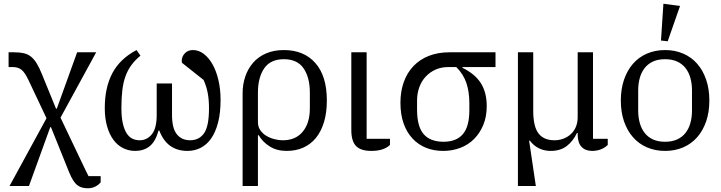

<svg xmlns="http://www.w3.org/2000/svg" viewBox="-20 -796 3863 1028"><path d="M229 -163 134 -364Q113 -409 94.5 -423Q76 -437 48 -437H26V-516H56Q86 -516 107.5 -511Q129 -506 145.5 -493Q162 -480 176 -457.5Q190 -435 204 -400L280 -214H284L393 -516H495L304 -166L428 94Q434 107 441 121Q448 135 454 147H519V180Q508 194 490 203Q472 212 451 212Q434 212 420.5 208.5Q407 205 395 196Q383 187 372 170Q361 153 350 126L253 -115H249L135 200H31Z M704 12Q669 12 639 -3Q609 -18 587.5 -47Q566 -76 553.5 -119Q541 -162 541 -218Q541 -327 581.5 -404Q622 -481 711 -528L732 -498Q703 -474 683.5 -447.5Q664 -421 652 -388Q640 -355 635 -313.5Q630 -272 630 -218Q630 -169 637.5 -136Q645 -103 658 -82.5Q671 -62 689 -53.5Q707 -45 728 -45Q767 -45 793 -77Q819 -109 819 -181V-349H901V-181Q901 -109 927 -77Q953 -45 998 -45Q1046 -45 1072.5 -82.5Q1099 -120 1099 -216Q1099 -263 1092 -299Q1085 -335 1070 -368L954 -460Q953 -464 953 -470Q953 -493 969.5 -510.5Q986 -528 1013 -528Q1044 -528 1071 -507.5Q1098 -487 1118 -451.5Q1138 -416 1149.5 -367Q1161 -318 1161 -261Q1161 -191 1147.5 -139.5Q1134 -88 1110.5 -54.5Q1087 -21 1054.5 -4.5Q1022 12 984 12Q874 12 833 -97H829Q812 -37 780.5 -12.5Q749 12 704 12Z M1279 -296Q1279 -345 1293.5 -387Q1308 -429 1335.5 -460.5Q1363 -492 1404.5 -510Q1446 -528 1500 -528Q1607 -528 1668.5 -458.5Q1730 -389 1730 -258Q1730 -192 1714.5 -141.5Q1699 -91 1671 -57Q1643 -23 1603.5 -5.5Q1564 12 1515 12Q1462 12 1424 -12Q1386 -36 1365 -72H1361V200H1279ZM1495 -45Q1563 -45 1601 -91Q1639 -137 1639 -216V-300Q1639 -381 1605.5 -430Q1572 -479 1500 -479Q1428 -479 1394.5 -430Q1361 -381 1361 -300V-142Q1361 -118 1373 -100Q1385 -82 1404 -70Q1423 -58 1447 -51.5Q1471 -45 1495 -45Z M1943 -516V-53H2068V-20Q2053 -5 2028 3.5Q2003 12 1968 12Q1912 12 1886.5 -14Q1861 -40 1861 -100V-516Z M2456 -437V-433Q2522 -401 2554 -351.5Q2586 -302 2586 -228Q2586 -172 2568 -128Q2550 -84 2519 -52.5Q2488 -21 2445 -4.5Q2402 12 2353 12Q2303 12 2261.5 -4.5Q2220 -21 2189 -54Q2158 -87 2141 -135Q2124 -183 2124 -246Q2124 -307 2142 -357Q2160 -407 2194 -442.5Q2228 -478 2276.5 -497Q2325 -516 2387 -516H2633V-437ZM2355 -37Q2423 -37 2458 -77.5Q2493 -118 2493 -206V-242Q2493 -305 2477 -352Q2461 -399 2423 -437H2381Q2343 -437 2312.5 -423.5Q2282 -410 2259.5 -386Q2237 -362 2225 -329Q2213 -296 2213 -256V-210Q2213 -118 2248.5 -77.5Q2284 -37 2355 -37Z M2753 -516H2835V-203Q2835 -119 2863 -82Q2891 -45 2949 -45Q2974 -45 2996.5 -53.5Q3019 -62 3036 -77.5Q3053 -93 3063 -116Q3073 -139 3073 -169V-516H3155V-53H3234V-20Q3219 -5 3197.5 3.5Q3176 12 3150 12Q3114 12 3093.5 -10Q3073 -32 3073 -76V-84H3069Q3049 -41 3015 -14.5Q2981 12 2928 12Q2894 12 2865.5 -2Q2837 -16 2817 -43H2813L2849 200H2753Z M3541 -37Q3578 -37 3605.5 -49.5Q3633 -62 3650.5 -84.5Q3668 -107 3676.5 -137.5Q3685 -168 3685 -204V-312Q3685 -348 3676.5 -378.5Q3668 -409 3650.5 -431.5Q3633 -454 3605.5 -466.5Q3578 -479 3541 -479Q3503 -479 3476 -466.5Q3449 -454 3431.5 -431.5Q3414 -409 3405.5 -378.5Q3397 -348 3397 -312V-204Q3397 -168 3405.5 -137.5Q3414 -107 3431.5 -84.5Q3449 -62 3476 -49.5Q3503 -37 3541 -37ZM3541 12Q3488 12 3444 -7Q3400 -26 3369 -61.5Q3338 -97 3321 -146.5Q3304 -196 3304 -258Q3304 -319 3321 -369Q3338 -419 3369 -454.5Q3400 -490 3444 -509Q3488 -528 3541 -528Q3594 -528 3638 -509Q3682 -490 3713 -454.5Q3744 -419 3761 -369Q3778 -319 3778 -258Q3778 -196 3761 -146.5Q3744 -97 3713 -61.5Q3682 -26 3638 -7Q3594 12 3541 12ZM3519 -579 3532 -776 3621 -764 3555 -575Z"/></svg>

Font: IBM Plex Serif
Style: Regular
Weight: 400
Designer: Mike Abbink, Paul van der Laan, Pieter van Rosmalen
Foundry: Bold Monday
Version: Version 3.001